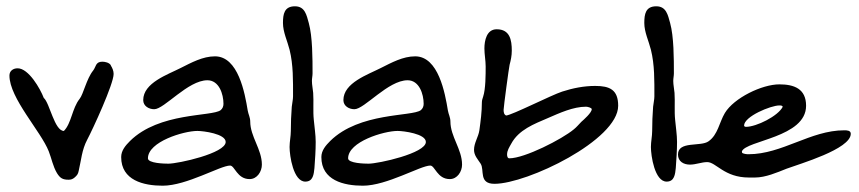

<svg xmlns="http://www.w3.org/2000/svg" viewBox="-20 -706 2729 610"><path d="M305 -510C283 -510 285 -493 276 -482C255 -456 245 -407 233 -392C209 -362 207 -314 183 -290C153 -290 138 -379 119 -395C108 -424 71 -489 36 -489C22 -489 10 -481 10 -466C10 -394 110 -289 135 -225C144 -202 148 -178 161 -156C171 -140 179 -135 198 -135C206 -135 211 -137 217 -142C225 -149 228 -153 230 -163C238 -197 240 -230 257 -262C275 -296 341 -439 341 -471C341 -481 337 -490 332 -498V-499C327 -507 314 -510 305 -510Z M365 -207C365 -133 436 -116 497 -116C573 -116 680 -180 711 -180C726 -180 733 -137 773 -137C797 -137 812 -161 812 -183C812 -232 775 -272 775 -320C775 -333 769 -343 767 -355C758 -410 737 -527 663 -527C624 -527 588 -507 554 -490C513 -469 435 -443 435 -388C435 -369 453 -359 470 -359C502 -359 577 -451 639 -451C676 -451 690 -407 690 -376C690 -368 687 -361 681 -356C653 -335 486 -350 393 -258C379 -244 365 -228 365 -207ZM450 -203C450 -256 564 -290 607 -290C626 -290 697 -281 697 -255C697 -219 546 -186 515 -186C503 -186 450 -187 450 -203Z M911 -400C911 -389 908 -378 907 -367C905 -342 904 -315 904 -290C904 -273 900 -256 900 -239C900 -211 912 -129 950 -129C975 -129 977 -153 979 -172C981 -200 983 -227 983 -255C983 -278 979 -302 977 -325C974 -353 977 -382 975 -411C974 -424 971 -436 971 -449C971 -457 973 -465 973 -473C973 -519 973 -590 961 -633C954 -658 949 -686 917 -686C883 -686 879 -661 879 -633C879 -604 893 -576 900 -548C912 -500 911 -449 911 -400Z M1001 -207C1001 -133 1072 -116 1133 -116C1209 -116 1316 -180 1347 -180C1362 -180 1369 -137 1409 -137C1433 -137 1448 -161 1448 -183C1448 -232 1411 -272 1411 -320C1411 -333 1405 -343 1403 -355C1394 -410 1373 -527 1299 -527C1260 -527 1224 -507 1190 -490C1149 -469 1071 -443 1071 -388C1071 -369 1089 -359 1106 -359C1138 -359 1213 -451 1275 -451C1312 -451 1326 -407 1326 -376C1326 -368 1323 -361 1317 -356C1289 -335 1122 -350 1029 -258C1015 -244 1001 -228 1001 -207ZM1086 -203C1086 -256 1200 -290 1243 -290C1262 -290 1333 -281 1333 -255C1333 -219 1182 -186 1151 -186C1139 -186 1086 -187 1086 -203Z M1523 -495C1523 -469 1523 -423 1515 -399C1513 -393 1511 -387 1511 -381C1511 -351 1507 -321 1503 -292C1500 -271 1486 -252 1486 -230C1486 -212 1498 -200 1507 -186C1520 -166 1500 -122 1551 -122C1655 -122 1944 -261 1944 -370C1944 -421 1917 -433 1871 -433C1835 -433 1800 -426 1766 -415C1732 -404 1606 -340 1588 -339C1581 -342 1580 -350 1580 -357C1580 -366 1597 -492 1599 -500C1603 -515 1606 -529 1606 -545C1606 -579 1600 -613 1558 -613C1526 -613 1519 -577 1519 -552C1519 -533 1523 -514 1523 -495ZM1591 -215C1591 -228 1598 -238 1604 -249C1628 -294 1677 -312 1721 -331C1758 -347 1801 -367 1842 -367C1846 -367 1860 -364 1860 -359C1860 -348 1835 -326 1827 -319C1819 -311 1812 -302 1803 -295C1766 -264 1647 -203 1598 -203C1592 -203 1591 -211 1591 -215Z M2059 -400C2059 -389 2056 -378 2055 -367C2053 -342 2052 -315 2052 -290C2052 -273 2048 -256 2048 -239C2048 -211 2060 -129 2098 -129C2123 -129 2125 -153 2127 -172C2129 -200 2131 -227 2131 -255C2131 -278 2127 -302 2125 -325C2122 -353 2125 -382 2123 -411C2122 -424 2119 -436 2119 -449C2119 -457 2121 -465 2121 -473C2121 -519 2121 -590 2109 -633C2102 -658 2097 -686 2065 -686C2031 -686 2027 -661 2027 -633C2027 -604 2041 -576 2048 -548C2060 -500 2059 -449 2059 -400Z M2134 -215C2134 -193 2152 -183 2172 -183C2191 -183 2209 -191 2227 -191C2255 -191 2281 -142 2359 -142H2379C2412 -142 2449 -158 2479 -170C2519 -185 2683 -232 2683 -281C2683 -292 2670 -292 2662 -292C2555 -292 2465 -216 2358 -216C2351 -216 2344 -217 2338 -220L2337 -225C2350 -260 2541 -269 2541 -370C2541 -424 2503 -438 2456 -438C2401 -438 2312 -395 2283 -347C2265 -317 2261 -278 2231 -257C2206 -239 2134 -259 2134 -215ZM2344 -307C2344 -336 2429 -371 2456 -371C2459 -371 2461 -371 2464 -370L2467 -367C2452 -337 2383 -303 2350 -303C2348 -303 2344 -304 2344 -307Z"/></svg>

Font: ChillLongCangKaiShu Medium
Style: Regular
Weight: 500
Version: Version 3.500;Glyphs 3.1.1 (3135)